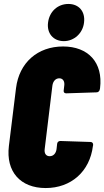

<svg xmlns="http://www.w3.org/2000/svg" viewBox="-20 -943 528 971"><path d="M303 -735C355 -735 399 -775 405 -829C412 -885 379 -923 326 -923C272 -923 230 -885 223 -829C216 -775 249 -735 303 -735ZM211 8C339 8 434 -75 450 -205L451 -209C452 -218 447 -225 438 -225L285 -230C277 -230 270 -225 269 -216L266 -189C263 -167 250 -153 231 -153C213 -153 203 -167 206 -189L245 -510C248 -532 261 -547 280 -547C298 -547 308 -532 305 -510L302 -485C301 -476 306 -471 315 -471L469 -476C477 -476 484 -483 485 -492L486 -497C502 -627 426 -708 299 -708C171 -708 77 -627 61 -497L25 -205C9 -75 83 8 211 8Z"/></svg>

Font: Barlow Condensed Black
Style: Italic
Weight: 900
Width: 3
Italic angle: -7°
Designer: Jeremy Tribby
Foundry: Tribby Type
Version: Version 1.422;hotconv 1.0.109;makeotfexe 2.5.65596